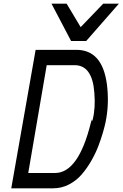

<svg xmlns="http://www.w3.org/2000/svg" viewBox="-20 -1020 664 1040"><path d="M365 -798 259 -1000H341L417 -873L539 -1000H624L447 -798ZM41 0 173 -750H394Q534 -750 559 -564Q571 -469 556 -381Q556 -379 552 -359Q548 -339 538 -304Q528 -269 513 -229.5Q498 -190 474.5 -149Q451 -108 422.5 -75Q394 -42 354 -21Q314 0 268 0ZM133 -83H278Q405 -83 472 -355L478 -374V-369Q478 -358 482 -372Q498 -435 491 -518Q480 -667 384 -667H233Z"/></svg>

Font: Hermit LightItalic
Style: Regular
Weight: 300
Italic angle: -10°
Designer: Pablo Caro
Version: Version 2.000;PS 002.000;hotconv 1.0.88;makeotf.lib2.5.64775